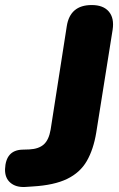

<svg xmlns="http://www.w3.org/2000/svg" viewBox="-62 -734 472 762"><path d="M38 8Q1 10 -21 -9Q-43 -28 -42 -63Q-39 -137 25 -140L55 -141Q92 -143 112 -161Q132 -179 139 -220L203 -630Q216 -714 302 -714Q348 -714 370 -688Q392 -662 385 -616L320 -208Q309 -141 282.5 -95Q256 -49 204.5 -24Q153 1 68 6Z"/></svg>

Font: Nunito Black
Style: Italic
Weight: 900
Italic angle: -9°
Designer: Vernon Adams
Foundry: Vernon Adams
Version: Version 3.601; ttfautohint (v1.8.2.53-6de2)